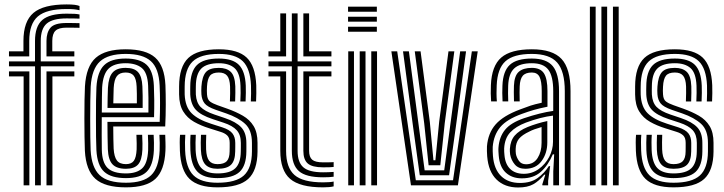

<svg xmlns="http://www.w3.org/2000/svg" viewBox="-20 -830 3244 860"><path d="M20.2 -577.5V-600H85V-646.5Q85 -734.2 129.8 -772.2Q174.5 -810.2 278.2 -810.2Q301.5 -810.2 314.9 -808.4Q328.2 -806.5 336.2 -803.2V-784.2Q323.2 -787.2 311 -788.4Q298.8 -789.5 278.2 -789.5Q188.2 -789.5 149.6 -756.4Q111 -723.2 111 -646.5V-577.5ZM137 0V-532.8H20.2V-555H136.8V-646.5Q136.8 -712 169.4 -740.4Q202 -768.8 278.2 -768.8Q302.5 -768.8 313.9 -768.1Q325.2 -767.5 336.2 -765.2V-746.5Q323.8 -747 311.8 -747.2Q299.8 -747.5 278.2 -747.5Q216 -747.5 189.2 -724.4Q162.5 -701.2 162.5 -646.5V-555H313V-532.8H162.8V0ZM188.2 -577.5V-646.5Q188.2 -684.5 206.1 -705.8Q224 -727 278.2 -727Q296.2 -727 307.2 -726.8Q318.2 -726.5 336.2 -726.2V-705.5Q318 -705.8 307.1 -706Q296.2 -706.2 278.2 -706.2Q243.2 -706.2 228.8 -692.6Q214.2 -679 214.2 -646.5V-600H313V-577.5ZM85.8 0V-487.8H20.2V-510.2H111.5V0ZM188.2 0V-510.2H313V-487.8H214.8V0Z M544.2 9.2Q449.8 9.2 407.4 -28.9Q365 -67 360.2 -154.2Q359.2 -178 358.6 -216.9Q358 -255.8 358 -299.2Q358 -342.8 358.6 -381.5Q359.2 -420.2 360.5 -443.2Q366 -533.8 409.4 -571.5Q452.8 -609.2 542.8 -609.2Q633.5 -609.2 675.1 -572.1Q716.8 -535 721 -448.5Q722.5 -410.8 722.5 -361.5Q722.5 -312.2 720 -263.5H487.2Q487.2 -235.2 487.8 -207.1Q488.2 -179 489 -164.5Q491.2 -127.8 503.6 -111.2Q516 -94.8 544.2 -94.8Q568.5 -94.8 579.4 -109.6Q590.2 -124.5 592 -160.8Q593 -182 591 -226.2H616.8Q619 -182.8 617.8 -159.5Q615.8 -113 598.8 -93.5Q581.8 -74 544.2 -74Q502.5 -74 483.8 -94.1Q465 -114.2 463 -161.5Q462.2 -182.5 461.8 -216.1Q461.2 -249.8 461.2 -284.2H695.2Q696.8 -324.8 696.8 -368.5Q696.8 -412.2 695 -447.2Q691.5 -524 655.6 -556.2Q619.8 -588.5 542.8 -588.5Q464.8 -588.5 427.9 -554.9Q391 -521.2 386.2 -441.8Q385 -417.5 384.5 -378.2Q384 -339 384 -295.9Q384 -252.8 384.5 -215.2Q385 -177.8 386 -157Q390.2 -80 426 -45.8Q461.8 -11.5 544.2 -11.5Q621.8 -11.5 656.6 -44.8Q691.5 -78 695 -155.5Q695.8 -172 695.4 -190.6Q695 -209.2 694 -226.2H720Q720.8 -210.5 721.2 -191Q721.8 -171.5 721 -154.5Q716.8 -66.5 675.9 -28.6Q635 9.2 544.2 9.2ZM544.2 -32.2Q477.2 -32.2 446.4 -60.9Q415.5 -89.5 411.8 -157.8Q410.8 -179.5 410.2 -217.1Q409.8 -254.8 409.8 -297.5Q409.8 -340.2 410.2 -378.6Q410.8 -417 412 -440.2Q416.2 -508.8 446.6 -538.2Q477 -567.8 542.8 -567.8Q605.8 -567.8 636 -540.4Q666.2 -513 669.2 -446.5Q670.5 -419 670.9 -382Q671.2 -345 670 -305H435.8Q435.5 -260.8 435.5 -226.9Q435.5 -193 436 -159.8Q437 -102.5 461.8 -77.9Q486.5 -53.2 544.2 -53.2Q591.8 -53.2 616.2 -75.4Q640.8 -97.5 643.5 -157Q644.5 -184.8 642.5 -226.2H668.2Q669.2 -208.5 669.6 -190.8Q670 -173 669.2 -156.2Q666 -89.5 637.2 -60.9Q608.5 -32.2 544.2 -32.2ZM436 -325.8H644.8Q645.2 -361.2 644.9 -391.6Q644.5 -422 643.5 -446Q640.8 -504.5 615 -525.6Q589.2 -546.8 542.8 -546.8Q490.5 -546.8 465.9 -522.1Q441.2 -497.5 437.5 -438.5Q437 -426.5 436.5 -394.9Q436 -363.2 436 -325.8ZM461.5 -346.5Q461.8 -369.8 462.2 -395.1Q462.8 -420.5 463.5 -437Q466.2 -485.2 484.8 -505.6Q503.2 -526 542.8 -526Q581.5 -526 598.6 -506.6Q615.8 -487.2 617.8 -443.5Q618.5 -427.5 619 -400.8Q619.5 -374 619 -346.5ZM487.5 -367.2H593Q593.5 -388.8 593 -409.9Q592.5 -431 592 -442.5Q590.5 -476.2 579.1 -490.8Q567.8 -505.2 542.8 -505.2Q516.2 -505.2 503.8 -489.4Q491.2 -473.5 489.2 -435.8Q488.8 -422.8 488.4 -406.1Q488 -389.5 487.5 -367.2Z M954.2 -74Q916.8 -74 899.2 -93.6Q881.8 -113.2 879.8 -159.2Q879.2 -172.5 879.2 -190.8Q879.2 -209 880.2 -226.2H903.8Q903 -210.2 902.9 -192.8Q902.8 -175.2 903.2 -161Q904.8 -125.2 916.8 -110Q928.8 -94.8 954.2 -94.8Q983.5 -94.8 995.9 -108.2Q1008.2 -121.8 1008.5 -151.5Q1008.8 -161.8 1008.8 -171Q1008.8 -180.2 1008.8 -190Q1008.8 -212.2 998.2 -222.8Q987.8 -233.2 969.2 -239L918 -255.2Q879.8 -267 849.1 -284.4Q818.5 -301.8 800.6 -330.9Q782.8 -360 782.2 -406.8Q782.2 -416.8 782.2 -425.9Q782.2 -435 782.2 -442.8Q782.5 -531.5 823.6 -570.4Q864.8 -609.2 960.2 -609.2Q1046 -609.2 1085 -572Q1124 -534.8 1127.8 -448.5Q1128.5 -432 1128.1 -412.6Q1127.8 -393.2 1127 -375.5H1103.5Q1104.2 -391.2 1104.6 -411Q1105 -430.8 1104.2 -447.2Q1101 -523 1067.5 -555.8Q1034 -588.5 960.2 -588.5Q878.2 -588.5 842.9 -554.5Q807.5 -520.5 807.2 -442.8Q807.2 -434 807.1 -425Q807 -416 807.2 -406.8Q809.5 -351.8 838 -323.1Q866.5 -294.5 925.2 -275.8L975.2 -259.8Q1008.5 -249 1021.1 -232.5Q1033.8 -216 1033.8 -190Q1033.8 -180.2 1033.8 -171.1Q1033.8 -162 1033.5 -151.5Q1033 -110.2 1014.9 -92.1Q996.8 -74 954.2 -74ZM954.2 -32.2Q891.8 -32.2 863.8 -61.5Q835.8 -90.8 832.8 -157Q832.2 -171.8 832.2 -191Q832.2 -210.2 833.5 -226.2H857Q855.8 -210.2 855.8 -191.4Q855.8 -172.5 856.2 -158.2Q858.8 -102 881.5 -77.6Q904.2 -53.2 954.2 -53.2Q1010.2 -53.2 1034.1 -76.4Q1058 -99.5 1058.5 -151.2Q1058.8 -161.8 1058.8 -171Q1058.8 -180.2 1058.8 -190Q1058.8 -226.2 1040.2 -246.8Q1021.8 -267.2 981.2 -280.5L932.5 -296.5Q879.5 -314 857 -338.4Q834.5 -362.8 832.2 -406.8Q831.8 -416.5 832 -425.5Q832.2 -434.5 832.2 -442.8Q832.5 -509.2 862 -538.5Q891.5 -567.8 960.2 -567.8Q1021.8 -567.8 1049.9 -539.6Q1078 -511.5 1080.8 -446.8Q1082 -417.2 1080 -375.5H1056.5Q1057.5 -397 1057.8 -413.4Q1058 -429.8 1057.2 -446.2Q1055 -503.2 1030.5 -525Q1006 -546.8 960.2 -546.8Q905 -546.8 881.2 -522.5Q857.5 -498.2 857.2 -442.8Q857.2 -433.8 857 -424.9Q856.8 -416 857.2 -406.8Q859.5 -370.8 878.2 -351.2Q897 -331.8 939.8 -317.2L987.2 -301.2Q1037 -284.5 1060.2 -260Q1083.5 -235.5 1083.5 -190Q1083.5 -180.2 1083.6 -170.5Q1083.8 -160.8 1083.5 -151.2Q1083 -88.2 1053.2 -60.2Q1023.5 -32.2 954.2 -32.2ZM954.2 9.2Q868 9.2 828.8 -28.8Q789.5 -66.8 785.8 -154.5Q785 -172 785 -191.8Q785 -211.5 786.5 -226.2H810Q808.8 -212.5 808.6 -193.1Q808.5 -173.8 809.2 -156Q812.5 -78.5 846.2 -45Q880 -11.5 954.2 -11.5Q1036.8 -11.5 1072.4 -44.1Q1108 -76.8 1108.5 -151.2Q1108.5 -160.8 1108.5 -170.5Q1108.5 -180.2 1108.5 -190Q1108.5 -247.2 1078 -275.2Q1047.5 -303.2 993.2 -322L946.8 -338Q908.2 -351.5 896.1 -367.4Q884 -383.2 882.2 -407Q881.5 -414.5 881.6 -423.9Q881.8 -433.2 882.2 -442.5Q885.2 -487.2 901.9 -506.6Q918.5 -526 960.2 -526Q994.2 -526 1013.1 -508.6Q1032 -491.2 1034 -443.8Q1034.5 -432.5 1034.2 -414.1Q1034 -395.8 1033.2 -375.5H1009.8Q1010.5 -394.8 1010.8 -412.4Q1011 -430 1010.5 -442.8Q1009.2 -476.2 997.4 -490.8Q985.5 -505.2 960.2 -505.2Q931.8 -505.2 920.4 -490.8Q909 -476.2 907.2 -442.5Q906 -423 907.2 -407Q908.8 -383.8 921 -375Q933.2 -366.2 954.2 -358.8L999.2 -342.8Q1037.8 -329 1068.1 -311.5Q1098.5 -294 1116 -265.4Q1133.5 -236.8 1133.5 -190Q1133.5 -179.8 1133.5 -170.5Q1133.5 -161.2 1133.5 -151.2Q1132.8 -66 1091.6 -28.4Q1050.5 9.2 954.2 9.2Z M1427.2 -35.8Q1350.2 -35.8 1318.8 -63.6Q1287.2 -91.5 1287.2 -154.5V-532.8H1182.5V-555H1287.2V-770H1313V-555H1464.5V-532.8H1313V-154.5Q1313 -103 1338.8 -80.6Q1364.5 -58.2 1427.2 -58.2Q1451.8 -58.2 1474.5 -60V-38.5Q1457 -35.8 1427.2 -35.8ZM1182.5 -577.5V-600H1235.5V-770H1261.5V-577.5ZM1338.8 -577.5V-770H1364.5V-600H1464.5V-577.5ZM1427.2 9.2Q1323.5 9.2 1279.5 -28.8Q1235.5 -66.8 1235.5 -154.5V-487.8H1182.5V-510.2H1261.5V-154.5Q1261.5 -79.2 1299.1 -46.2Q1336.8 -13.2 1427.2 -13.2Q1458.2 -13.2 1474.5 -16.8V4.8Q1456.8 9.2 1427.2 9.2ZM1427.2 -80.5Q1378.5 -80.5 1358.6 -97.6Q1338.8 -114.8 1338.8 -154.5V-510.2H1464.5V-487.8H1364.5V-154.5Q1364.5 -126.5 1378.4 -114.6Q1392.2 -102.8 1427.2 -102.8Q1468 -102.8 1474.5 -103.8V-82.2Q1466.8 -81.2 1455.8 -80.9Q1444.8 -80.5 1427.2 -80.5Z M1539 -777.5V-800H1668V-777.5ZM1539 -732.8V-755H1668V-732.8ZM1539 -687.8V-710.2H1668V-687.8ZM1643 0V-600H1668.8V0ZM1539.8 0V-600H1565.5V0ZM1591.2 0V-600H1617.2V0Z M1820.8 0 1733 -600H1759.2L1842.5 -22.5H2009.2L2093.5 -600H2119.8L2031 0ZM1860.2 -45 1830.2 -262.2 1785.2 -600H1811.5L1855.2 -269.5L1882 -67.2H1969.8L1996.8 -269.5L2041.2 -600H2067.5L2021.8 -262L1991.5 -45ZM1899.8 -89.8 1880.2 -276.8 1837.8 -600H1863.8L1905.2 -284.2L1921.5 -112.2H1930.2L1947.2 -285.2L1988.8 -600H2015L1972 -278L1952.2 -89.8Z M2509.8 0V-421.8Q2509.8 -511 2475.6 -549.8Q2441.5 -588.5 2362.2 -588.5Q2280.8 -588.5 2244.2 -555.8Q2207.8 -523 2204.8 -447.5Q2204 -431 2204 -412.5Q2204 -394 2205.5 -375.8H2179.8Q2178.5 -395 2178.2 -411.5Q2178 -428 2178.8 -448.5Q2182.2 -535.2 2225.2 -572.2Q2268.2 -609.2 2362.2 -609.2Q2455.2 -609.2 2495.4 -565.8Q2535.5 -522.2 2535.5 -421.8V0ZM2458.2 0.2V-62L2462.2 -138.8H2456.2Q2435.5 -89.8 2402.4 -60.2Q2369.2 -30.8 2316.8 -31.2Q2273.2 -31.2 2245.5 -56.8Q2217.8 -82.2 2213.8 -133.8Q2213.2 -141.2 2212.6 -151.6Q2212 -162 2212.8 -169.8Q2216.5 -217 2242.1 -248.6Q2267.8 -280.2 2327 -300.5Q2400.5 -325.2 2458 -333.2V-421.8Q2458 -488.8 2436 -517.8Q2414 -546.8 2362.2 -546.8Q2308 -546.8 2283.1 -523.4Q2258.2 -500 2256.2 -446.2Q2255.8 -430.5 2255.6 -412.6Q2255.5 -394.8 2256.5 -375.8H2231Q2229.8 -395.8 2229.8 -413.6Q2229.8 -431.5 2230.5 -446.8Q2233 -511.5 2263.6 -539.6Q2294.2 -567.8 2362.2 -567.8Q2427.5 -567.8 2455.8 -533.9Q2484 -500 2484 -421.8V0.2ZM2300.8 9.8Q2240.5 9.8 2204.1 -25.8Q2167.8 -61.2 2162.2 -129.5Q2161.5 -140 2161 -153.2Q2160.5 -166.5 2161.2 -174.5Q2166 -234 2200.1 -272.9Q2234.2 -311.8 2310 -340Q2338 -350.8 2356.6 -356.9Q2375.2 -363 2406.5 -369.8V-422Q2406.5 -465.5 2396.8 -485.4Q2387 -505.2 2362.2 -505.2Q2333.8 -505.2 2321.4 -490.4Q2309 -475.5 2307.8 -443Q2307.5 -435 2307.2 -415.9Q2307 -396.8 2307.8 -375.8H2282.2Q2281.2 -400 2281.5 -416.8Q2281.8 -433.5 2282 -445.8Q2283.8 -491 2303.8 -508.5Q2323.8 -526 2362.2 -526Q2400.8 -526 2416.5 -501.4Q2432.2 -476.8 2432.2 -422V-352Q2397.8 -345.2 2371.8 -337.8Q2345.8 -330.2 2318.5 -320.2Q2250 -295.8 2220.6 -260.4Q2191.2 -225 2187 -172.5Q2186.5 -163.8 2186.9 -152.5Q2187.2 -141.2 2188 -131.5Q2192.8 -72.2 2224.4 -41.4Q2256 -10.5 2309 -10.5Q2357.5 -10.5 2388 -32.5Q2418.5 -54.5 2438.5 -86H2444.2L2435.2 -19.8V0H2409.5L2409 -4L2422.5 -47.5H2417.8Q2394 -19 2368.4 -4.6Q2342.8 9.8 2300.8 9.8ZM2326.2 -51.5Q2363.2 -51.5 2392.9 -72.8Q2422.5 -94 2439.8 -126.9Q2457 -159.8 2457 -194.8V-312.2Q2400.8 -305.2 2335.5 -280.8Q2290.2 -263.5 2265.5 -237.2Q2240.8 -211 2238.2 -165.2Q2237.8 -157.5 2238.4 -149.8Q2239 -142 2239.5 -136Q2242.8 -95 2265.2 -73.2Q2287.8 -51.5 2326.2 -51.5ZM2332.8 -74Q2302 -74 2285.8 -93.4Q2269.5 -112.8 2265 -138.2Q2263.2 -152.5 2263.8 -163Q2266.2 -200.5 2285.6 -222.9Q2305 -245.2 2343.2 -261Q2362.5 -268.8 2385.9 -276Q2409.2 -283.2 2431.5 -287.8V-192.5Q2431.5 -143.5 2406 -108.8Q2380.5 -74 2332.8 -74ZM2336.5 -94.2Q2370.2 -94.2 2388 -122.1Q2405.8 -150 2405.8 -190.2V-261Q2369 -250.5 2351.8 -241.2Q2318.8 -225.8 2304.6 -208.5Q2290.5 -191.2 2289.8 -163Q2289.8 -157.2 2289.8 -151.8Q2289.8 -146.2 2290.8 -140.5Q2293.8 -124.5 2304.4 -109.4Q2315 -94.2 2336.5 -94.2Z M2725.5 0V-800H2751.2V0ZM2622.2 0V-800H2648V0ZM2673.8 0V-800H2699.5V0Z M2996.8 -74Q2959.2 -74 2941.8 -93.6Q2924.2 -113.2 2922.2 -159.2Q2921.8 -172.5 2921.8 -190.8Q2921.8 -209 2922.8 -226.2H2946.2Q2945.5 -210.2 2945.4 -192.8Q2945.2 -175.2 2945.8 -161Q2947.2 -125.2 2959.2 -110Q2971.2 -94.8 2996.8 -94.8Q3026 -94.8 3038.4 -108.2Q3050.8 -121.8 3051 -151.5Q3051.2 -161.8 3051.2 -171Q3051.2 -180.2 3051.2 -190Q3051.2 -212.2 3040.8 -222.8Q3030.2 -233.2 3011.8 -239L2960.5 -255.2Q2922.2 -267 2891.6 -284.4Q2861 -301.8 2843.1 -330.9Q2825.2 -360 2824.8 -406.8Q2824.8 -416.8 2824.8 -425.9Q2824.8 -435 2824.8 -442.8Q2825 -531.5 2866.1 -570.4Q2907.2 -609.2 3002.8 -609.2Q3088.5 -609.2 3127.5 -572Q3166.5 -534.8 3170.2 -448.5Q3171 -432 3170.6 -412.6Q3170.2 -393.2 3169.5 -375.5H3146Q3146.8 -391.2 3147.1 -411Q3147.5 -430.8 3146.8 -447.2Q3143.5 -523 3110 -555.8Q3076.5 -588.5 3002.8 -588.5Q2920.8 -588.5 2885.4 -554.5Q2850 -520.5 2849.8 -442.8Q2849.8 -434 2849.6 -425Q2849.5 -416 2849.8 -406.8Q2852 -351.8 2880.5 -323.1Q2909 -294.5 2967.8 -275.8L3017.8 -259.8Q3051 -249 3063.6 -232.5Q3076.2 -216 3076.2 -190Q3076.2 -180.2 3076.2 -171.1Q3076.2 -162 3076 -151.5Q3075.5 -110.2 3057.4 -92.1Q3039.2 -74 2996.8 -74ZM2996.8 -32.2Q2934.2 -32.2 2906.2 -61.5Q2878.2 -90.8 2875.2 -157Q2874.8 -171.8 2874.8 -191Q2874.8 -210.2 2876 -226.2H2899.5Q2898.2 -210.2 2898.2 -191.4Q2898.2 -172.5 2898.8 -158.2Q2901.2 -102 2924 -77.6Q2946.8 -53.2 2996.8 -53.2Q3052.8 -53.2 3076.6 -76.4Q3100.5 -99.5 3101 -151.2Q3101.2 -161.8 3101.2 -171Q3101.2 -180.2 3101.2 -190Q3101.2 -226.2 3082.8 -246.8Q3064.2 -267.2 3023.8 -280.5L2975 -296.5Q2922 -314 2899.5 -338.4Q2877 -362.8 2874.8 -406.8Q2874.2 -416.5 2874.5 -425.5Q2874.8 -434.5 2874.8 -442.8Q2875 -509.2 2904.5 -538.5Q2934 -567.8 3002.8 -567.8Q3064.2 -567.8 3092.4 -539.6Q3120.5 -511.5 3123.2 -446.8Q3124.5 -417.2 3122.5 -375.5H3099Q3100 -397 3100.2 -413.4Q3100.5 -429.8 3099.8 -446.2Q3097.5 -503.2 3073 -525Q3048.5 -546.8 3002.8 -546.8Q2947.5 -546.8 2923.8 -522.5Q2900 -498.2 2899.8 -442.8Q2899.8 -433.8 2899.5 -424.9Q2899.2 -416 2899.8 -406.8Q2902 -370.8 2920.8 -351.2Q2939.5 -331.8 2982.2 -317.2L3029.8 -301.2Q3079.5 -284.5 3102.8 -260Q3126 -235.5 3126 -190Q3126 -180.2 3126.1 -170.5Q3126.2 -160.8 3126 -151.2Q3125.5 -88.2 3095.8 -60.2Q3066 -32.2 2996.8 -32.2ZM2996.8 9.2Q2910.5 9.2 2871.2 -28.8Q2832 -66.8 2828.2 -154.5Q2827.5 -172 2827.5 -191.8Q2827.5 -211.5 2829 -226.2H2852.5Q2851.2 -212.5 2851.1 -193.1Q2851 -173.8 2851.8 -156Q2855 -78.5 2888.8 -45Q2922.5 -11.5 2996.8 -11.5Q3079.2 -11.5 3114.9 -44.1Q3150.5 -76.8 3151 -151.2Q3151 -160.8 3151 -170.5Q3151 -180.2 3151 -190Q3151 -247.2 3120.5 -275.2Q3090 -303.2 3035.8 -322L2989.2 -338Q2950.8 -351.5 2938.6 -367.4Q2926.5 -383.2 2924.8 -407Q2924 -414.5 2924.1 -423.9Q2924.2 -433.2 2924.8 -442.5Q2927.8 -487.2 2944.4 -506.6Q2961 -526 3002.8 -526Q3036.8 -526 3055.6 -508.6Q3074.5 -491.2 3076.5 -443.8Q3077 -432.5 3076.8 -414.1Q3076.5 -395.8 3075.8 -375.5H3052.2Q3053 -394.8 3053.2 -412.4Q3053.5 -430 3053 -442.8Q3051.8 -476.2 3039.9 -490.8Q3028 -505.2 3002.8 -505.2Q2974.2 -505.2 2962.9 -490.8Q2951.5 -476.2 2949.8 -442.5Q2948.5 -423 2949.8 -407Q2951.2 -383.8 2963.5 -375Q2975.8 -366.2 2996.8 -358.8L3041.8 -342.8Q3080.2 -329 3110.6 -311.5Q3141 -294 3158.5 -265.4Q3176 -236.8 3176 -190Q3176 -179.8 3176 -170.5Q3176 -161.2 3176 -151.2Q3175.2 -66 3134.1 -28.4Q3093 9.2 2996.8 9.2Z"/></svg>

Font: Big Shoulders Inline Display ExtraBold
Style: Regular
Weight: 800
Designer: Patric King
Foundry: XO Type Co
Version: Version 1.000